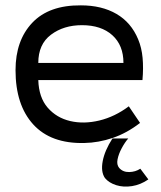

<svg xmlns="http://www.w3.org/2000/svg" viewBox="-20 -525 602 717"><path d="M512 -226H123Q125 -161 158 -123Q191 -85 242 -73Q293 -61 351 -75Q409 -89 461 -128L503 -66Q454 -28 401 -10Q348 8 295 9Q170 12 104 -60.5Q38 -133 38 -263Q38 -374 100.5 -440Q163 -506 282 -505Q360 -505 415 -473Q470 -441 496 -378Q509 -347 512.5 -309Q516 -271 512 -226ZM286 -431Q218 -431 170.5 -395.5Q123 -360 123 -290H441Q441 -356 399.5 -393.5Q358 -431 286 -431ZM534 145Q505 165 473 170Q441 175 414 166.5Q387 158 372 140Q356 117 363.5 77Q371 37 400 -8H459Q446 7 434.5 28.5Q423 50 419 70Q415 90 425 102Q439 118 462.5 117.5Q486 117 504 105Z"/></svg>

Font: Kulim Park
Style: Regular
Weight: 400
Designer: Noponies / Dale Sattler
Foundry: Noponies
Version: Version 1.000; ttfautohint (v1.8.3)